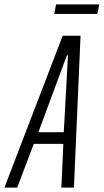

<svg xmlns="http://www.w3.org/2000/svg" viewBox="-60 -850 470 870"><path d="M-40 0 224 -688H305L275 0H218L227 -198H93L18 0ZM114 -251H229L248 -599H243ZM186 -787 194 -830H390L381 -787Z"/></svg>

Font: Saira UltraCondensed
Style: Italic
Weight: 400
Width: 1
Italic angle: -12°
Designer: Hector Gatti with collaboration of the Omnibus-Type team
Foundry: Omnibus-Type
Version: Version 1.101